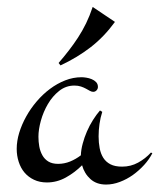

<svg xmlns="http://www.w3.org/2000/svg" viewBox="-20 -500 448 539"><path d="M254.9 -255.9Q254.9 -250.5 251 -246.3Q247.1 -242.2 241.7 -242.2Q237.3 -242.2 232.4 -244.9Q227.5 -247.6 221.4 -251Q215.3 -254.4 207.3 -257.1Q199.2 -259.8 189 -259.8Q165 -259.8 146.2 -244.9Q127.4 -230 114.5 -208Q101.6 -186 94.7 -161.1Q87.9 -136.2 87.9 -116.2Q87.9 -102.1 90.3 -88.6Q92.8 -75.2 98.9 -64.2Q105 -53.2 115.7 -46.6Q126.5 -40 143.1 -40Q160.6 -40 176.8 -46.6Q192.9 -53.2 207 -64Q207.5 -79.6 212.2 -96.9Q216.8 -114.3 224.1 -131.1Q231.4 -147.9 241 -163.1Q250.5 -178.2 260.7 -189.9L267.1 -186Q261.7 -169.4 259.3 -151.9Q256.8 -134.3 256.8 -117.2Q256.8 -99.6 259.8 -84Q262.7 -68.4 270 -56.9Q277.3 -45.4 290 -38.8Q302.7 -32.2 322.8 -32.2Q347.2 -32.2 367.7 -43.5Q388.2 -54.7 403.8 -71.8L407.7 -69.8Q398.9 -52.7 384.8 -37.1Q370.6 -21.5 353.3 -9Q335.9 3.4 316.4 10.7Q296.9 18.1 277.8 18.1Q251 18.1 233.9 2.7Q216.8 -12.7 210.4 -36.1Q189.9 -15.6 164.8 -1.7Q139.6 12.2 111.8 12.2Q91.3 12.2 75.4 4.6Q59.6 -2.9 48.8 -15.6Q38.1 -28.3 32.5 -45.7Q26.9 -63 26.9 -82Q26.9 -104 33.9 -127.2Q41 -150.4 53.5 -172.9Q65.9 -195.3 83 -215.3Q100.1 -235.4 120.4 -250.5Q140.6 -265.6 163.1 -274.4Q185.5 -283.2 209 -283.2Q214.4 -283.2 222.2 -282Q230 -280.8 237.3 -277.8Q244.6 -274.9 249.8 -269.5Q254.9 -264.2 254.9 -255.9ZM144.5 -323.2Q159.7 -340.8 173.3 -358.4Q187 -376 199.2 -394.8Q211.4 -413.6 221.7 -434.6Q231.9 -455.6 240.2 -480.5L302.7 -438.5Q272.5 -397 235.1 -367.9Q197.8 -338.9 149.9 -316.4Z"/></svg>

Font: Montez
Style: Regular
Weight: 400
Designer: Astigmatic (AOETI)
Foundry: Astigmatic (AOETI)
Version: Version 1.000